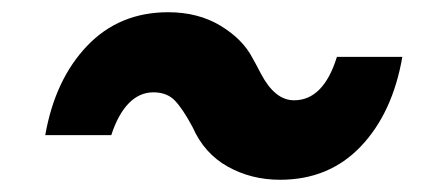

<svg xmlns="http://www.w3.org/2000/svg" viewBox="-20 -474 710 314"><path d="M295 -266Q279 -296 266 -309.5Q253 -323 231 -323Q208 -323 190.5 -305Q173 -287 162 -253H54Q70 -344 122.5 -399Q175 -454 255 -454Q304 -454 340.5 -432Q377 -410 393 -379Q396 -374 407 -353Q418 -332 431.5 -321Q445 -310 461 -310Q509 -310 531 -381H638Q622 -289 570 -234.5Q518 -180 438 -180Q391 -180 352.5 -201.5Q314 -223 295 -266Z"/></svg>

Font: Oak Sans
Style: Bold Italic
Weight: 700
Italic angle: -9.5°
Foundry: Erik Kennedy, Walven
Version: Version 1.000